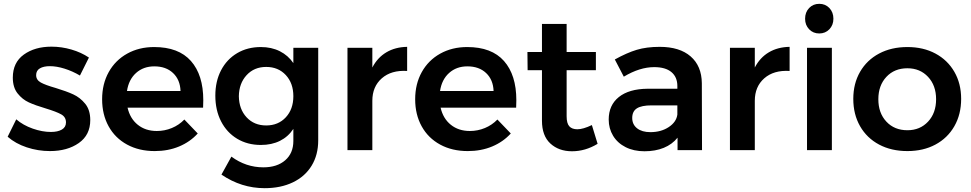

<svg xmlns="http://www.w3.org/2000/svg" viewBox="-20 -785 5078 1004"><path d="M241 -439Q208 -439 188.5 -427.5Q169 -416 169 -392Q169 -367 193.5 -353.5Q218 -340 271 -325Q327 -308 363 -291.5Q399 -275 425.5 -242.5Q452 -210 452 -157Q452 -79 392 -37Q332 5 241 5Q179 5 120 -14.5Q61 -34 20 -70L65 -161Q101 -130 151 -112.5Q201 -95 246 -95Q282 -95 303.5 -107.5Q325 -120 325 -145Q325 -173 300 -187Q275 -201 219 -218Q165 -234 131 -249.5Q97 -265 72 -296.5Q47 -328 47 -379Q47 -458 104.5 -499.5Q162 -541 249 -541Q302 -541 353.5 -526Q405 -511 445 -484L398 -390Q359 -413 317.5 -426Q276 -439 241 -439Z M1043 -261Q1043 -235 1042 -222H647Q660 -165 700.5 -132.5Q741 -100 800 -100Q841 -100 878.5 -115.5Q916 -131 944 -160L1014 -87Q974 -43 916.5 -19Q859 5 789 5Q707 5 644.5 -29Q582 -63 548 -124.5Q514 -186 514 -266Q514 -346 548.5 -408Q583 -470 645 -504.5Q707 -539 786 -539Q914 -539 978.5 -466Q1043 -393 1043 -261ZM924 -309Q922 -368 885 -403Q848 -438 787 -438Q730 -438 691.5 -403.5Q653 -369 644 -309Z M1644 -535V-51Q1644 25 1609.5 81.5Q1575 138 1511.5 168.5Q1448 199 1364 199Q1242 199 1138 128L1190 34Q1266 90 1357 90Q1429 90 1471.5 53Q1514 16 1514 -48V-111Q1487 -70 1444 -48.5Q1401 -27 1344 -27Q1274 -27 1220 -59.5Q1166 -92 1136 -150.5Q1106 -209 1106 -285Q1106 -360 1136 -417.5Q1166 -475 1220 -507Q1274 -539 1344 -539Q1400 -539 1443.5 -517Q1487 -495 1514 -455V-535ZM1514 -282Q1514 -350 1474.5 -392.5Q1435 -435 1372 -435Q1309 -435 1269.5 -392Q1230 -349 1229 -282Q1230 -214 1269.5 -171.5Q1309 -129 1372 -129Q1435 -129 1474.5 -171.5Q1514 -214 1514 -282Z M2109 -540V-414Q2026 -419 1976.5 -375.5Q1927 -332 1927 -258V0H1797V-535H1927V-432Q1954 -484 2000.5 -511.5Q2047 -539 2109 -540Z M2680 -261Q2680 -235 2679 -222H2284Q2297 -165 2337.5 -132.5Q2378 -100 2437 -100Q2478 -100 2515.5 -115.5Q2553 -131 2581 -160L2651 -87Q2611 -43 2553.5 -19Q2496 5 2426 5Q2344 5 2281.5 -29Q2219 -63 2185 -124.5Q2151 -186 2151 -266Q2151 -346 2185.5 -408Q2220 -470 2282 -504.5Q2344 -539 2423 -539Q2551 -539 2615.5 -466Q2680 -393 2680 -261ZM2561 -309Q2559 -368 2522 -403Q2485 -438 2424 -438Q2367 -438 2328.5 -403.5Q2290 -369 2281 -309Z M3105 -33Q3041 6 2971 6Q2902 6 2858 -34.5Q2814 -75 2814 -154V-418H2739L2738 -513H2814V-660H2943V-513H3096V-418H2943V-177Q2943 -140 2957 -124.5Q2971 -109 2999 -109Q3029 -109 3075 -131Z M3523 0V-65Q3495 -30 3451 -12Q3407 6 3350 6Q3294 6 3251.5 -15.5Q3209 -37 3186 -75Q3163 -113 3163 -160Q3163 -235 3216 -277.5Q3269 -320 3366 -321H3522V-335Q3522 -382 3491 -408Q3460 -434 3401 -434Q3325 -434 3242 -384L3195 -474Q3258 -509 3309.5 -524.5Q3361 -540 3430 -540Q3534 -540 3591.5 -490Q3649 -440 3650 -350L3651 0ZM3522 -186V-234H3387Q3335 -234 3310.5 -218.5Q3286 -203 3286 -168Q3286 -134 3311.5 -114Q3337 -94 3381 -94Q3437 -94 3477 -120.5Q3517 -147 3522 -186Z M4109 -540V-414Q4026 -419 3976.5 -375.5Q3927 -332 3927 -258V0H3797V-535H3927V-432Q3954 -484 4000.5 -511.5Q4047 -539 4109 -540Z M4200 -535H4330V0H4200ZM4338 -687Q4338 -654 4317 -632Q4296 -610 4264 -610Q4232 -610 4211 -632Q4190 -654 4190 -687Q4190 -721 4211 -743Q4232 -765 4264 -765Q4296 -765 4317 -743Q4338 -721 4338 -687Z M5006 -268Q5006 -187 4970.5 -125Q4935 -63 4871.5 -29Q4808 5 4725 5Q4641 5 4577 -29Q4513 -63 4477.5 -125Q4442 -187 4442 -268Q4442 -348 4477.5 -409.5Q4513 -471 4577 -505Q4641 -539 4725 -539Q4808 -539 4871.5 -505Q4935 -471 4970.5 -409.5Q5006 -348 5006 -268ZM4573 -266Q4573 -194 4615 -149Q4657 -104 4725 -104Q4791 -104 4833 -149Q4875 -194 4875 -266Q4875 -338 4833 -383Q4791 -428 4725 -428Q4657 -428 4615 -383Q4573 -338 4573 -266Z"/></svg>

Font: Gontserrat Medium
Style: Regular
Weight: 500
Designer: Julieta Ulanovsky
Foundry: Julieta Ulanovsky
Version: Version 6.001